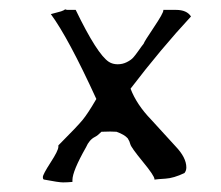

<svg xmlns="http://www.w3.org/2000/svg" viewBox="-20 -464 460 400"><path d="M252 -279.3Q264.6 -246.1 294.9 -214.8L345.7 -159.2Q368.2 -135.7 368.2 -115.2Q368.2 -108.4 364.3 -103.5Q341.8 -92.8 324.7 -91.8Q307.6 -90.8 301.8 -89.8V-90.8Q301.8 -97.7 277.3 -127.4Q252.9 -157.2 251.5 -163.6Q250 -169.9 246.1 -175.8Q239.3 -183.6 222.7 -189.5Q211.9 -190.4 191.4 -189.5Q183.6 -181.6 177.7 -178.7Q166 -172.9 159.2 -157.2Q130.9 -107.4 130.9 -88.9V-85Q120.1 -84 111.3 -84Q102.5 -84 72.3 -89.8Q69.3 -89.8 69.3 -95.2Q69.3 -100.6 85.4 -125.5Q101.6 -150.4 101.6 -158.2V-161.1Q141.6 -201.2 152.3 -214.4Q163.1 -227.5 180.7 -257.8Q122.1 -385.7 85.9 -434.6Q92.8 -436.5 98.6 -438Q104.5 -439.5 107.4 -440.4Q110.4 -441.4 112.3 -442.4Q114.3 -443.4 114.7 -443.8Q115.2 -444.3 115.2 -444.3H117.2L119.1 -443.4H137.7Q182.6 -350.6 207 -335Q214.8 -330.1 225.1 -330.1Q235.4 -330.1 244.1 -334.5Q252.9 -338.9 257.3 -343.8Q261.7 -348.6 268.6 -358.4Q275.4 -368.2 279.3 -373Q280.3 -377 300.3 -406.7Q320.3 -436.5 320.3 -442.4V-443.4H346.7Q369.1 -443.4 377.9 -429.7Q315.4 -362.3 252 -279.3Z"/></svg>

Font: Essays1743
Style: Medium
Weight: 500
Designer: Based on the typeface in a 1743 English translation of the essays of Montaigne.  PostScript/TrueType font designed by Jo
Version: Version 002.100